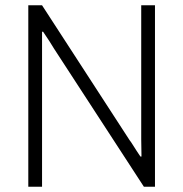

<svg xmlns="http://www.w3.org/2000/svg" viewBox="-20 -706 693 726"><path d="M87 0V-686H139L470 -176Q475 -170 482 -158.5Q489 -147 497 -135Q505 -123 511 -114H515Q515 -130 514.5 -147Q514 -164 514 -179V-686H566V0H524L185 -521Q180 -530 167 -550Q154 -570 143 -586H139Q139 -569 139 -551.5Q139 -534 139 -518V0Z"/></svg>

Font: Archivo SemiCondensed Thin
Style: Regular
Weight: 250
Width: 4
Designer: Hector Gatti
Foundry: Omnibus-Type
Version: Version 2.001